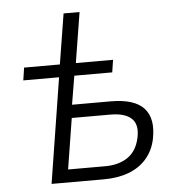

<svg xmlns="http://www.w3.org/2000/svg" viewBox="-51 -753 747 802"><g transform="rotate(-5 322.5 -352.5)"><path d="M133 0 203 -441H53L61 -494H211L245 -705H312L278 -494H434L426 -442H267L247 -322H409Q508 -322 548 -278.5Q588 -235 571 -150Q561 -102 531.5 -68Q502 -34 456.5 -17Q411 0 352 0ZM207 -54H363Q419 -54 457 -79.5Q495 -105 507 -160Q519 -215 491.5 -241Q464 -267 403 -267H241Z"/></g></svg>

Font: Nunito Sans 7pt SemiCondensed Light
Style: Italic
Weight: 300
Width: 4
Italic angle: -9°
Designer: Vernon Adams
Foundry: Vernon Adams
Version: Version 3.101;gftools[0.9.27]